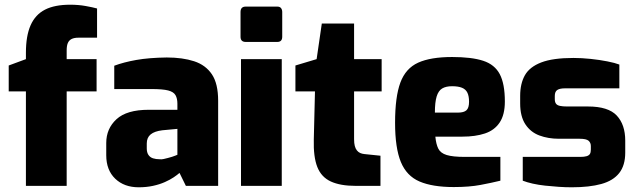

<svg xmlns="http://www.w3.org/2000/svg" viewBox="-20 -789 2705 815"><path d="M90 0V-401H17V-511L90 -538V-565Q90 -637 110 -682Q130 -727 171 -748Q212 -769 278 -769Q313 -769 343.5 -763.5Q374 -758 392 -753V-629H313Q295 -629 284 -623.5Q273 -618 268 -606.5Q263 -595 263 -575V-538H390V-401H263V0Z M569 6Q507 6 469 -30.5Q431 -67 431 -130V-182Q431 -243 474.5 -283Q518 -323 611 -323H733V-349Q733 -371 725 -385Q717 -399 694 -405Q671 -411 623 -411H465V-510Q505 -525 558.5 -534.5Q612 -544 688 -545Q755 -545 804 -529Q853 -513 879.5 -473.5Q906 -434 906 -361V0H769L742 -55Q733 -47 717.5 -36.5Q702 -26 679.5 -16Q657 -6 629 0Q601 6 569 6ZM658 -113Q665 -112 674.5 -114Q684 -116 693 -118.5Q702 -121 710.5 -123.5Q719 -126 724.5 -128.5Q730 -131 733 -132V-242L669 -236Q636 -232 619.5 -218.5Q603 -205 603 -180V-159Q603 -142 610 -131.5Q617 -121 629.5 -117Q642 -113 658 -113Z M1023 -611Q1001 -611 1001 -633V-738Q1001 -761 1023 -761H1157Q1168 -761 1173 -754.5Q1178 -748 1178 -738V-633Q1178 -611 1157 -611ZM1003 0V-538H1176V0Z M1490 0Q1425 0 1384.5 -18.5Q1344 -37 1327 -80Q1310 -123 1312 -197L1317 -401H1234V-511L1324 -538L1346 -689H1483V-538H1600V-401H1483V-198Q1483 -181 1486 -169.5Q1489 -158 1495 -150.5Q1501 -143 1509 -139.5Q1517 -136 1527 -135L1595 -128V0Z M1906 5Q1816 5 1761 -18.5Q1706 -42 1681.5 -101.5Q1657 -161 1657 -268Q1657 -378 1679.5 -438.5Q1702 -499 1755 -523Q1808 -547 1899 -547Q1982 -547 2031 -531Q2080 -515 2101.5 -474Q2123 -433 2123 -358Q2123 -302 2101 -269Q2079 -236 2038.5 -222.5Q1998 -209 1943 -209H1828Q1831 -177 1840.5 -158Q1850 -139 1876 -131Q1902 -123 1953 -123H2104V-22Q2067 -13 2019.5 -4Q1972 5 1906 5ZM1826 -311H1924Q1949 -311 1960 -321Q1971 -331 1971 -357Q1971 -381 1964 -395.5Q1957 -410 1941 -416.5Q1925 -423 1899 -423Q1873 -423 1857 -413.5Q1841 -404 1833.5 -379.5Q1826 -355 1826 -311Z M2407 6Q2380 6 2351 4Q2322 2 2294 -1Q2266 -4 2241.5 -9.5Q2217 -15 2199 -22V-123H2443Q2460 -123 2470 -126Q2480 -129 2484 -135.5Q2488 -142 2488 -154V-169Q2488 -183 2478.5 -191.5Q2469 -200 2440 -200H2352Q2307 -200 2269.5 -214Q2232 -228 2210 -261.5Q2188 -295 2188 -350V-382Q2188 -434 2208 -469.5Q2228 -505 2277.5 -524Q2327 -543 2414 -543Q2449 -543 2487 -539Q2525 -535 2558 -528.5Q2591 -522 2609 -515V-414H2378Q2356 -414 2345.5 -407Q2335 -400 2335 -382V-368Q2335 -356 2340 -349Q2345 -342 2357 -339.5Q2369 -337 2387 -337H2476Q2562 -337 2598 -298.5Q2634 -260 2634 -192V-141Q2634 -87 2608.5 -54.5Q2583 -22 2532.5 -8Q2482 6 2407 6Z"/></svg>

Font: Exo Thin ExtraBold
Style: Regular
Weight: 800
Version: Version 2.000